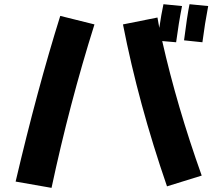

<svg xmlns="http://www.w3.org/2000/svg" viewBox="-20 -867 1040 924"><path d="M981.9 -837.9Q965.8 -753.9 954.1 -663.6L865.7 -672.9Q880.4 -790 892.1 -846.7ZM950.7 -22 783.7 29.8Q646.5 -367.7 571.8 -749.5L737.8 -782.7Q740.7 -767.6 746.6 -732.9Q755.9 -796.9 766.6 -846.7L856 -837.9Q839.4 -753.9 827.6 -663.6L760.7 -669.4Q831.1 -357.4 950.7 -22ZM434.6 -749.5Q314.5 -368.2 228 37.1L55.2 6.8Q159.2 -436.5 270 -790.5Z"/></svg>

Font: Droid Sans
Style: Regular
Weight: 400
Foundry: Ascender Corporation
Version: Version 1.00 build 114